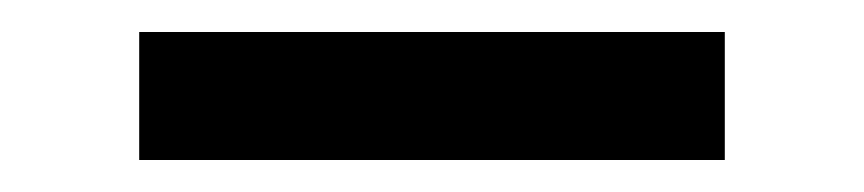

<svg xmlns="http://www.w3.org/2000/svg" viewBox="-20 -400 540 120"><path d="M67 -300V-380H433V-300Z"/></svg>

Font: Iosevka Slab Medium
Style: Regular
Weight: 500
Monospace: yes
Designer: Belleve Invis
Foundry: Belleve Invis
Version: Version 11.1.1; ttfautohint (v1.8.3)